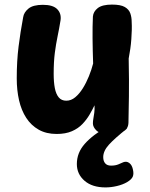

<svg xmlns="http://www.w3.org/2000/svg" viewBox="-20 -571 653 837"><path d="M227 13Q182 13 149 -5.5Q116 -24 94.5 -57Q73 -90 63 -134Q53 -178 53 -229Q53 -305 61 -368.5Q69 -432 81 -496Q84 -517 104 -533.5Q124 -550 167 -550Q211 -550 229.5 -531Q248 -512 244 -483Q238 -446 231 -412.5Q224 -379 219 -340.5Q214 -302 214 -249Q214 -213 219 -187Q224 -161 236 -146.5Q248 -132 269 -132Q290 -132 308 -147Q326 -162 341 -186Q356 -210 367.5 -238.5Q379 -267 386 -294Q384 -350 383.5 -403.5Q383 -457 385 -499Q387 -521 406.5 -536Q426 -551 468 -551Q506 -551 524 -540.5Q542 -530 548 -513Q554 -496 554 -476Q555 -459 554.5 -440Q554 -421 552.5 -400Q551 -379 548 -358Q545 -337 541 -316Q543 -216 542 -151Q541 -86 540 -36Q539 -9 517.5 2Q496 13 455 13Q416 13 400.5 -2Q385 -17 385 -33Q385 -43 387 -54Q389 -65 391 -79.5Q393 -94 392 -112Q383 -93 370.5 -71.5Q358 -50 339.5 -30.5Q321 -11 293.5 1Q266 13 227 13ZM440 246Q382 246 348.5 217Q315 188 315 144Q315 95 349.5 56Q384 17 449 -20H533V-10Q480 32 455 59.5Q430 87 430 114Q430 131 438.5 141Q447 151 464 151Q483 151 496 145.5Q509 140 518 136Q532 131 543.5 139.5Q555 148 559 166Q564 186 559 198.5Q554 211 534 223Q515 234 489.5 240Q464 246 440 246Z"/></svg>

Font: Playpen Sans
Style: Bold
Weight: 700
Designer: Laura Meseguer, Veronika Burian, José Scaglione
Foundry: TypeTogether
Version: Version 1.001